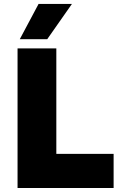

<svg xmlns="http://www.w3.org/2000/svg" viewBox="-20 -947 607 967"><path d="M68.4 -703.1V0H552.2V-171.9H263.7V-703.1ZM79.6 -749.5H217.8L342.3 -927.2H174.3Z"/></svg>

Font: Wand UI Pro Black
Style: Regular
Weight: 900
Designer: Andreas Faust
Version: Version 1.003;FEAKit 1.0